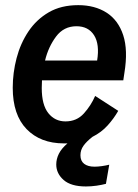

<svg xmlns="http://www.w3.org/2000/svg" viewBox="-20 -532 523 728"><path d="M222.5 11.7Q133.3 11.7 80.8 -42.5Q28.3 -96.7 28.3 -199.2Q28.3 -255.8 42.9 -311.7Q57.5 -367.5 87.9 -412.9Q118.3 -458.3 165 -485.4Q211.7 -512.5 276.7 -512.5Q339.2 -512.5 383.8 -484.2Q428.3 -455.8 447.1 -398.8Q465.8 -341.7 451.7 -255.8L447.5 -227.5H139.2Q138.3 -212.5 138.3 -198.3Q138.3 -134.2 163.3 -102.9Q188.3 -71.7 228.3 -71.7Q270.8 -71.7 297.9 -101.7Q325 -131.7 340.8 -168.3L428.3 -111.7Q411.7 -82.5 387.9 -56.2Q364.2 -30 330.8 -13.3Q308.3 4.2 296.7 20.4Q285 36.7 285 56.7Q285 78.3 299.2 89.2Q313.3 100 338.3 100Q350.8 100 365.8 97.9Q380.8 95.8 394.2 92.5L381.7 165Q365.8 169.2 345.8 172.1Q325.8 175 305.8 175Q249.2 175 221.2 150.4Q193.3 125.8 193.3 91.7Q193.3 70.8 203.3 50.8Q213.3 30.8 235.8 11.7Q229.2 11.7 222.5 11.7ZM270 -432.5Q221.7 -432.5 192.5 -393.3Q163.3 -354.2 150.8 -302.5H348.3Q358.3 -364.2 336.7 -398.3Q315 -432.5 270 -432.5Z"/></svg>

Font: Familjen Grotesk GF Medium
Style: Italic
Weight: 500
Designer: Anders Wikstroem, Jonas Baeckman, Matilda Gysing, Kristian Moeller
Foundry: Familjen STHML AB
Version: Version 2.000; Beta; Release 4; Build 6